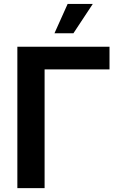

<svg xmlns="http://www.w3.org/2000/svg" viewBox="-20 -968 622 988"><path d="M543.5 -727.5V-610.8H209.5V0H69.3V-727.5ZM260.3 -796.9 328.1 -947.8H457.5L357.9 -796.9Z"/></svg>

Font: Inter
Style: 650
Weight: 650
Designer: Rasmus Andersson
Foundry: rsms
Version: Version 4.001;git-66647c0bb